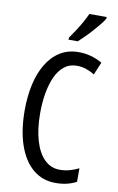

<svg xmlns="http://www.w3.org/2000/svg" viewBox="-103 -998 651 1062"><g transform="rotate(10 223.0 -466.5)"><path d="M292 -649Q251 -649 221.5 -625.5Q192 -602 173.5 -561Q155 -520 146 -467.5Q137 -415 137 -357Q137 -267 156.5 -201.5Q176 -136 212 -101Q248 -66 297 -66Q327 -66 353.5 -73.5Q380 -81 404 -93V-17Q380 -4 351 3Q322 10 287 10Q214 10 161 -34Q108 -78 79 -160.5Q50 -243 50 -358Q50 -434 64.5 -500.5Q79 -567 109 -617.5Q139 -668 184 -696.5Q229 -725 289 -725Q325 -725 358 -716Q391 -707 422 -689L392 -618Q370 -632 345 -640.5Q320 -649 292 -649ZM407 -934Q398 -918 381.5 -898Q365 -878 346 -856.5Q327 -835 307.5 -816Q288 -797 273 -783H221V-794Q240 -821 256.5 -846.5Q273 -872 286.5 -896.5Q300 -921 310 -943H407Z"/></g></svg>

Font: Noto Sans Khmer ExtraCondensed
Style: Regular
Weight: 400
Width: 2
Designer: Danh Hong and the Monotype Design Team
Foundry: Monotype Imaging Inc.
Version: Version 2.004